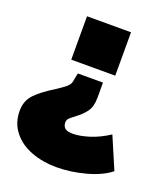

<svg xmlns="http://www.w3.org/2000/svg" viewBox="-129 -583 747 861"><g transform="rotate(20 245.0 -152.5)"><path d="M138 -494H348V-287H138ZM-1 7Q-1 -41 29.5 -72.5Q60 -104 114 -137Q145 -157 159.5 -169Q174 -181 178 -194L187 -239H307V-168Q307 -125 290 -101Q273 -77 242 -54Q224 -41 216.5 -33Q209 -25 209 -14Q209 3 219.5 13Q230 23 258 23Q290 23 335 9Q380 -5 426 -35L491 117Q448 151 377.5 170Q307 189 239 189Q175 189 120 168.5Q65 148 32 106.5Q-1 65 -1 7Z"/></g></svg>

Font: Nunito Sans Heavy
Style: Regular
Weight: 400
Designer: Vernon Adams
Foundry: Vernon Adams
Version: Version 2.500